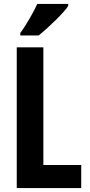

<svg xmlns="http://www.w3.org/2000/svg" viewBox="-20 -954 455 974"><path d="M83 -774H176C233 -820 309 -895 326 -924V-934H169C154 -900 112 -824 83 -787ZM65 0H392V-117H200V-714H65Z"/></svg>

Font: Kathrein 77 Bold Condensed
Style: Regular
Weight: 700
Width: 3
Designer: Lazydogs Typefoundry, based on Open Sans by Ascender Corporation
Foundry: Lazydogs Typefoundry
Version: Version 1.003;PS 001.003;hotconv 1.0.88;makeotf.lib2.5.64775